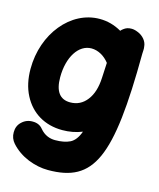

<svg xmlns="http://www.w3.org/2000/svg" viewBox="-126 -661 867 1047"><g transform="rotate(15 307.0 -137.5)"><path d="M484.4 -565.4C468.8 -565.4 455.1 -560.5 442.9 -550.8C438 -547.4 433.6 -543 429.7 -538.6C391.1 -561 349.6 -572.3 306.2 -572.3C143.6 -572.3 11.2 -411.1 11.2 -211.9C11.2 -155.8 22 -106.4 43.5 -64.9C86.4 19 165 66.4 264.2 66.4C303.7 66.4 340.8 59.6 376 45.4C363.8 79.6 346.7 102.1 324.7 113.3C302.7 124 274.9 129.4 240.7 129.4C211.4 129.4 180.2 119.1 154.8 88.4C141.1 71.3 122.1 63 98.1 63C74.2 62.5 53.2 70.8 36.1 87.4C20 102.5 12.2 122.1 12.2 145.5C11.7 168.5 19.5 189 34.7 206.1C61.5 235.8 94.2 258.3 132.3 273.9C170.4 289.1 208 296.9 245.6 296.9C503.4 296.9 575.2 139.2 578.6 -448.7L579.6 -470.2C580.1 -476.1 579.6 -481.9 578.6 -488.3C577.1 -517.6 554.7 -544.9 523.9 -557.1C516.1 -560.5 508.3 -563 500 -564.5C497.1 -564.9 494.1 -564.9 491.2 -565.4H484.4ZM266.6 -90.8C208.5 -90.8 179.2 -130.4 179.2 -209.5C179.2 -323.7 231.9 -405.3 304.2 -405.3C341.8 -405.3 378.9 -384.3 404.8 -350.6L400.4 -265.1C397.9 -210.9 384.8 -168.5 360.8 -137.7C336.9 -106.4 305.2 -90.8 266.6 -90.8Z"/></g></svg>

Font: Mikhak Black
Style: Regular
Weight: 900
Designer: Amin Abedi
Version: Version 3.2